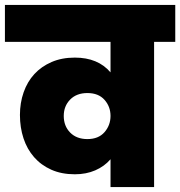

<svg xmlns="http://www.w3.org/2000/svg" viewBox="-34 -760 732 780"><path d="M321 -195Q366 -195 390.5 -223Q415 -251 415 -289Q415 -327 390.5 -354.5Q366 -382 321 -382Q277 -382 251 -355.5Q225 -329 225 -289Q225 -248 251 -221.5Q277 -195 321 -195ZM592 -590V0H415V-113Q390 -84 353 -68Q316 -52 270 -52Q216 -52 174.5 -70.5Q133 -89 104.5 -121.5Q76 -154 61.5 -198Q47 -242 47 -293Q47 -342 62 -385Q77 -428 105.5 -459Q134 -490 175.5 -508Q217 -526 270 -526Q364 -526 415 -466V-590H-14V-740H678V-590Z"/></svg>

Font: SVN-Poppins ExtraBold
Style: Regular
Weight: 800
Designer: Ninad Kale (Devanagari), Jonny Pinhorn (Latin)
Foundry: Indian Type Foundry
Version: Version 3.002 2017; ttfautohint (v1.8.3)